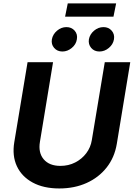

<svg xmlns="http://www.w3.org/2000/svg" viewBox="-20 -1091 781 1122"><path d="M326.7 10.3Q234.4 10.3 170.7 -24.4Q106.9 -59.1 78.6 -119.9Q50.3 -180.7 63.5 -260.3L141.1 -727.5H290L213.4 -262.7Q202.6 -198.7 235.4 -160.2Q268.1 -121.6 333 -121.6Q380.4 -121.6 419.4 -141.6Q458.5 -161.6 484.1 -195.6Q509.8 -229.5 516.6 -272.5L592.3 -727.5H741.2L662.6 -250.5Q649.4 -170.9 603.3 -112.3Q557.1 -53.7 486.1 -21.7Q415 10.3 326.7 10.3ZM658.7 -1071.3 643.1 -993.7H360.4L376 -1071.3ZM561 -790Q530.8 -790 512.9 -811Q495.1 -832 499.5 -861.3Q504.9 -890.6 529.5 -911.6Q554.2 -932.6 585 -932.6Q614.7 -932.6 632.8 -911.6Q650.9 -890.6 646 -861.3Q641.1 -832 616.2 -811Q591.3 -790 561 -790ZM344.7 -790Q314.5 -790 296.4 -811Q278.3 -832 283.2 -861.3Q288.6 -890.6 313.2 -911.6Q337.9 -932.6 368.2 -932.6Q398.4 -932.6 416.5 -911.6Q434.6 -890.6 429.2 -861.3Q424.8 -832 399.7 -811Q374.5 -790 344.7 -790Z"/></svg>

Font: Inter
Style: Bold Italic
Weight: 700
Italic angle: -9.39999°
Designer: Rasmus Andersson
Foundry: rsms
Version: Version 4.001;git-9221beed3